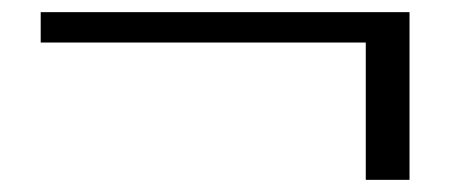

<svg xmlns="http://www.w3.org/2000/svg" viewBox="-20 -364 740 316"><path d="M582 -68V-294H47V-344H654V-68Z"/></svg>

Font: Panamera
Style: Regular
Weight: 400
Designer: Bastien Sozeau
Foundry: NBR — Bastien Sozeau
Version: Version 3.002; ttfautohint (v1.8.4.7-5d5b);gftools[0.9.33]